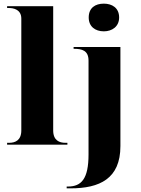

<svg xmlns="http://www.w3.org/2000/svg" viewBox="-20 -794 772 1054"><path d="M550 -622C595 -622 634 -648 634 -698C634 -751 595 -774 550 -774C503 -774 467 -751 467 -698C467 -648 503 -622 550 -622ZM19 0H350V-10H339C306 -10 272 -23 272 -78V-760H19V-750H30C52 -750 97 -743 97 -692V-78C97 -23 63 -10 30 -10H19ZM346 240H367C527 240 641 187 641 8V-536H384V-526H387C430 -526 466 -517 466 -461V54C466 189 426 230 353 230H346Z"/></svg>

Font: Noto Serif Display ExtraBold
Style: Regular
Weight: 800
Designer: Monotype Design Team
Foundry: Monotype Imaging Inc.
Version: Version 2.009